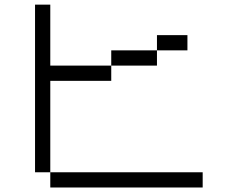

<svg xmlns="http://www.w3.org/2000/svg" viewBox="-20 -887 1040 840"><path d="M133.3 -133.3V-866.7H200V-600H466.7V-533.3H200V-133.3ZM666.7 -666.7V-600H466.7V-666.7ZM200 -133.3H866.7V-66.7H200ZM666.7 -733.3H800V-666.7H666.7Z"/></svg>

Font: Galmuri14 Regular
Style: Regular
Weight: 400
Designer: Lee Minseo (quiple)
Version: Version 2.399;hotconv 1.1.1;makeotfexe 2.6.0 DEVELOPMENT